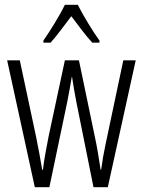

<svg xmlns="http://www.w3.org/2000/svg" viewBox="-20 -878 599 805"><path d="M306 -858H252C231 -814 190 -748 162 -708V-699H192C218 -727 251 -774 279 -810C308 -772 339 -729 367 -699H397V-708C374 -739 329 -812 306 -858ZM300 -451 372 -93H432L549 -625H497L423 -275C414 -233 410 -208 404 -166H402C394 -219 386 -267 378 -303L311 -625H252L184 -307C174 -257 164 -203 160 -166H157C149 -212 141 -259 131 -306L63 -625H10L126 -93H187L262 -451C269 -484 275 -522 281 -556H282C287 -523 293 -486 300 -451Z"/></svg>

Font: Noto Sans Kannada UI ExtraCondensed Light
Style: Regular
Weight: 300
Width: 2
Designer: Jelle Bosma - Monotype Design Team
Foundry: Monotype Imaging Inc.
Version: Version 2.005